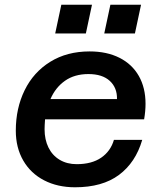

<svg xmlns="http://www.w3.org/2000/svg" viewBox="-20 -782 690 814"><path d="M47 -228Q47 -323 84.5 -399.5Q122 -476 193 -520Q264 -564 360 -564Q433 -564 486.5 -537Q540 -510 568.5 -460Q597 -410 597 -342Q597 -311 591 -276H171Q169 -248 169 -234Q169 -190 185.5 -156.5Q202 -123 233 -104.5Q264 -86 305 -86Q369 -86 409 -113.5Q449 -141 463 -189H583Q555 -93 484.5 -40.5Q414 12 298 12Q224 12 167 -17.5Q110 -47 78.5 -101.5Q47 -156 47 -228ZM476 -362Q477 -410 445.5 -439Q414 -468 355 -468Q296 -468 255.5 -439.5Q215 -411 194 -362ZM448 -762H578L552 -640H422ZM240 -762H370L344 -640H214Z"/></svg>

Font: Azeret Mono Medium
Style: Italic
Weight: 500
Italic angle: -12°
Designer: Martin Vácha
Foundry: Displaay
Version: Version 1.000; Glyphs 3.0.3, build 3074